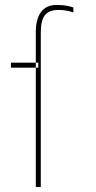

<svg xmlns="http://www.w3.org/2000/svg" viewBox="-20 -752 385 772"><path d="M124 -480V-500H134V-480ZM124 0H144V-621C144 -683 162 -712 216 -712C234 -712 256 -709 275 -702V-722C253 -729 237 -732 206 -732C152 -732 124 -692 124 -623V-500H24V-480H124Z"/></svg>

Font: Perun Thin
Style: Regular
Weight: 100
Foundry: Copyright (c) Stefan Peev, Context Ltd, 2016
Version: Version 1.089